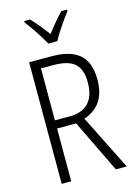

<svg xmlns="http://www.w3.org/2000/svg" viewBox="-139 -1018 761 1089"><g transform="rotate(-15 241.5 -473.5)"><path d="M216 -788H268C292 -833 336 -896 368 -938V-947H334C299 -909 272 -877 242 -837C214 -875 179 -918 151 -947H117V-938C148 -899 191 -834 216 -788ZM212 -714H83V0H139V-310H251L401 0H465L303 -324C386 -351 432 -414 432 -519C432 -658 358 -714 212 -714ZM210 -663C325 -663 375 -623 375 -517C375 -409 320 -358 228 -358H139V-663Z"/></g></svg>

Font: Noto Sans Malayalam Condensed Light
Style: Regular
Weight: 300
Width: 3
Designer: Jelle Bosma - Monotype Design Team
Foundry: Monotype Imaging Inc.
Version: Version 2.104